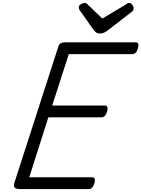

<svg xmlns="http://www.w3.org/2000/svg" viewBox="-20 -1286 962 1306"><path d="M116 0Q91 0 81 -9Q71 -18 77 -40L377 -970Q381 -984 392.5 -991Q404 -998 424 -998H905Q916 -998 920 -988Q924 -978 918 -958Q913 -938 903 -928Q893 -918 882 -918H448L335 -568H695Q706 -568 710 -558Q714 -548 709 -528Q703 -508 693 -498Q683 -488 672 -488H309L179 -80H608Q619 -80 623.5 -70.5Q628 -61 622 -40Q617 -21 607 -10.5Q597 0 586 0ZM858 -1266Q870 -1266 879.5 -1254Q889 -1242 889 -1231Q889 -1221 886 -1216Q883 -1211 878 -1207L715 -1081Q700 -1069 687 -1063.5Q674 -1058 658 -1058Q645 -1058 634.5 -1065Q624 -1072 615 -1085L523 -1215Q518 -1223 517 -1228Q516 -1233 516 -1237Q516 -1249 530.5 -1257.5Q545 -1266 555 -1266Q565 -1266 570 -1261.5Q575 -1257 582 -1250L676 -1160L829 -1251Q836 -1255 843 -1260.5Q850 -1266 858 -1266Z"/></svg>

Font: Playwrite AU VIC
Style: Regular
Weight: 400
Designer: Veronika Burian, José Scaglione
Foundry: TypeTogether
Version: Version 1.002